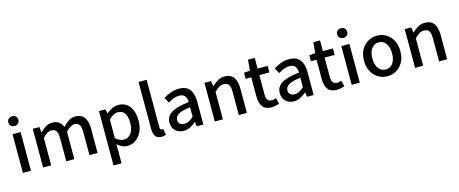

<svg xmlns="http://www.w3.org/2000/svg" viewBox="-51 -1608 6312 2642"><g transform="rotate(-15 3105.5 -287.0)"><path d="M87 0V-551H202V0ZM145 -653Q113 -653 93 -672Q73 -691 73 -723Q73 -753 93 -772Q113 -791 145 -791Q177 -791 196.5 -772Q216 -753 216 -723Q216 -691 196.5 -672Q177 -653 145 -653Z M375 0V-551H469L479 -473H481Q517 -511 558.5 -537.5Q600 -564 652 -564Q714 -564 749.5 -537Q785 -510 803 -463Q844 -507 887 -535.5Q930 -564 982 -564Q1068 -564 1109.5 -507.5Q1151 -451 1151 -346V0H1035V-332Q1035 -403 1013 -433.5Q991 -464 944 -464Q888 -464 820 -390V0H705V-332Q705 -403 682.5 -433.5Q660 -464 613 -464Q557 -464 490 -390V0Z M1318 223V-551H1412L1422 -490H1424Q1460 -520 1504 -542Q1548 -564 1594 -564Q1698 -564 1754.5 -488Q1811 -412 1811 -284Q1811 -190 1777.5 -123Q1744 -56 1690 -21Q1636 14 1574 14Q1538 14 1501.5 -2.5Q1465 -19 1430 -49L1433 45V223ZM1552 -83Q1612 -83 1652 -134.5Q1692 -186 1692 -282Q1692 -368 1662 -418Q1632 -468 1563 -468Q1531 -468 1499.5 -451Q1468 -434 1433 -401V-132Q1465 -105 1496 -94Q1527 -83 1552 -83Z M2062 14Q2000 14 1974 -24.5Q1948 -63 1948 -130V-797H2063V-124Q2063 -101 2071.5 -91.5Q2080 -82 2090 -82Q2094 -82 2098 -82.5Q2102 -83 2110 -84L2124 3Q2114 7 2099 10.5Q2084 14 2062 14Z M2376 14Q2305 14 2259.5 -29.5Q2214 -73 2214 -146Q2214 -235 2292.5 -283.5Q2371 -332 2543 -351Q2543 -383 2533.5 -410Q2524 -437 2501.5 -453.5Q2479 -470 2438 -470Q2395 -470 2354.5 -453.5Q2314 -437 2279 -414L2236 -492Q2279 -519 2335.5 -541.5Q2392 -564 2458 -564Q2561 -564 2609.5 -502.5Q2658 -441 2658 -331V0H2564L2555 -63H2551Q2514 -31 2470 -8.5Q2426 14 2376 14ZM2411 -78Q2447 -78 2478 -95Q2509 -112 2543 -143V-277Q2421 -263 2373 -232Q2325 -201 2325 -155Q2325 -114 2349.5 -96Q2374 -78 2411 -78Z M2821 0V-551H2915L2925 -474H2927Q2965 -512 3009 -538Q3053 -564 3109 -564Q3197 -564 3237.5 -507.5Q3278 -451 3278 -346V0H3163V-332Q3163 -403 3141 -433.5Q3119 -464 3070 -464Q3032 -464 3002.5 -445.5Q2973 -427 2936 -390V0Z M3630 14Q3538 14 3500.5 -39.5Q3463 -93 3463 -180V-458H3383V-544L3469 -551L3482 -703H3578V-551H3721V-458H3578V-179Q3578 -130 3597 -104.5Q3616 -79 3659 -79Q3673 -79 3689 -83.5Q3705 -88 3717 -92L3738 -7Q3716 0 3688 7Q3660 14 3630 14Z M3947 14Q3876 14 3830.5 -29.5Q3785 -73 3785 -146Q3785 -235 3863.5 -283.5Q3942 -332 4114 -351Q4114 -383 4104.5 -410Q4095 -437 4072.5 -453.5Q4050 -470 4009 -470Q3966 -470 3925.5 -453.5Q3885 -437 3850 -414L3807 -492Q3850 -519 3906.5 -541.5Q3963 -564 4029 -564Q4132 -564 4180.5 -502.5Q4229 -441 4229 -331V0H4135L4126 -63H4122Q4085 -31 4041 -8.5Q3997 14 3947 14ZM3982 -78Q4018 -78 4049 -95Q4080 -112 4114 -143V-277Q3992 -263 3944 -232Q3896 -201 3896 -155Q3896 -114 3920.5 -96Q3945 -78 3982 -78Z M4560 14Q4468 14 4430.5 -39.5Q4393 -93 4393 -180V-458H4313V-544L4399 -551L4412 -703H4508V-551H4651V-458H4508V-179Q4508 -130 4527 -104.5Q4546 -79 4589 -79Q4603 -79 4619 -83.5Q4635 -88 4647 -92L4668 -7Q4646 0 4618 7Q4590 14 4560 14Z M4771 0V-551H4886V0ZM4829 -653Q4797 -653 4777 -672Q4757 -691 4757 -723Q4757 -753 4777 -772Q4797 -791 4829 -791Q4861 -791 4880.5 -772Q4900 -753 4900 -723Q4900 -691 4880.5 -672Q4861 -653 4829 -653Z M5280 14Q5211 14 5152 -20Q5093 -54 5056.5 -119Q5020 -184 5020 -275Q5020 -367 5056.5 -431.5Q5093 -496 5152 -530Q5211 -564 5280 -564Q5348 -564 5407 -530Q5466 -496 5502 -431.5Q5538 -367 5538 -275Q5538 -184 5502 -119Q5466 -54 5407 -20Q5348 14 5280 14ZM5280 -82Q5345 -82 5382.5 -134.5Q5420 -187 5420 -275Q5420 -362 5382.5 -415.5Q5345 -469 5280 -469Q5215 -469 5177 -415.5Q5139 -362 5139 -275Q5139 -187 5177 -134.5Q5215 -82 5280 -82Z M5674 0V-551H5768L5778 -474H5780Q5818 -512 5862 -538Q5906 -564 5962 -564Q6050 -564 6090.5 -507.5Q6131 -451 6131 -346V0H6016V-332Q6016 -403 5994 -433.5Q5972 -464 5923 -464Q5885 -464 5855.5 -445.5Q5826 -427 5789 -390V0Z"/></g></svg>

Font: Source Han Sans SC Medium
Style: Regular
Weight: 500
Designer: Ryoko NISHIZUKA 西塚涼子 (kana, bopomofo & ideographs); Paul D. Hunt (Latin, Greek & Cyrillic); Sandoll Communications 산돌커뮤니
Foundry: Adobe
Version: Version 2.004;hotconv 1.0.118;makeotfexe 2.5.65603